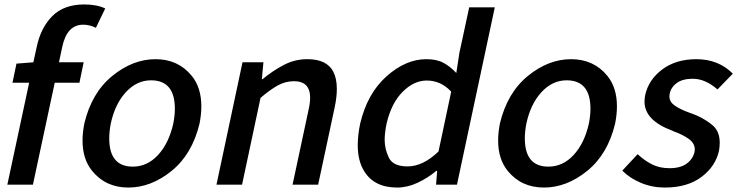

<svg xmlns="http://www.w3.org/2000/svg" viewBox="-20 -830 3347 863"><path d="M128 0H13L111 -458H36L54 -544L130 -550L145 -619Q163 -705 215 -757.5Q267 -810 359 -810Q415 -810 453 -792L411 -705Q383 -719 354 -719Q281 -719 260 -620L245 -550H356L337 -458H226Z M557 13Q455 13 394 -62Q351 -115 351 -198Q351 -234 359 -275Q392 -413 484.5 -488.5Q577 -564 679 -564Q781 -564 842 -489Q885 -436 885 -352Q885 -316 877 -275Q844 -137 751.5 -62Q659 13 557 13ZM577 -81Q642 -81 690.5 -133.5Q739 -186 759 -275Q766 -311 766 -341Q766 -469 659 -469Q595 -469 546 -416Q497 -363 478 -275Q471 -239 471 -208Q471 -81 577 -81Z M1410 0H1295L1366 -332Q1374 -366 1374 -391Q1374 -465 1301 -465Q1263 -465 1228.5 -446Q1194 -427 1151 -390L1068 0H953L1070 -550H1164L1157 -474H1160Q1206 -512 1255.5 -538Q1305 -564 1361 -564Q1449 -564 1478 -508Q1494 -477 1494 -430Q1494 -393 1484 -346Z M1765 13Q1661 13 1616 -62Q1588 -108 1588 -178Q1588 -222 1599 -275Q1631 -410 1717.5 -487Q1804 -564 1896 -564Q1943 -564 1973.5 -547.5Q2004 -531 2031 -502L2045 -593L2089 -797H2204L2034 0H1940L1945 -62H1941Q1903 -30 1857 -8.5Q1811 13 1765 13ZM1812 -82Q1881 -82 1951 -149L2008 -418Q1962 -468 1898 -468Q1840 -468 1789.5 -417Q1739 -366 1718 -276Q1709 -234 1709 -201Q1709 -160 1728 -121Q1747 -82 1812 -82Z M2425 13Q2323 13 2262 -62Q2219 -115 2219 -198Q2219 -234 2227 -275Q2260 -413 2352.5 -488.5Q2445 -564 2547 -564Q2649 -564 2710 -489Q2753 -436 2753 -352Q2753 -316 2745 -275Q2712 -137 2619.5 -62Q2527 13 2425 13ZM2445 -81Q2510 -81 2558.5 -133.5Q2607 -186 2627 -275Q2634 -311 2634 -341Q2634 -469 2527 -469Q2463 -469 2414 -416Q2365 -363 2346 -275Q2339 -239 2339 -208Q2339 -81 2445 -81Z M2968 13Q2911 13 2861 -8Q2811 -29 2777 -63L2846 -137Q2877 -108 2911 -91Q2945 -74 2989 -74Q3039 -74 3067 -95Q3095 -116 3102 -148L3103 -158Q3103 -186 3076 -205.5Q3049 -225 3007 -240L3001 -243Q2877 -289 2877 -373Q2877 -387 2880 -403Q2896 -473 2957.5 -518.5Q3019 -564 3110 -564Q3209 -564 3274 -499L3205 -428Q3150 -476 3094 -476Q3048 -476 3022 -457Q2989 -432 2989 -396Q2989 -372 3013.5 -355Q3038 -338 3080 -323Q3140 -303 3184 -266Q3215 -239 3215 -188Q3215 -172 3212 -154Q3197 -83 3133.5 -35Q3070 13 2968 13Z"/></svg>

Font: l_WÎeÑOS 500W
Style: Regular
Weight: 500
Designer: R?O
Version: Version 2.00 June 21, 2023